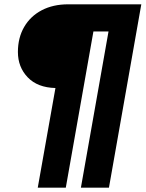

<svg xmlns="http://www.w3.org/2000/svg" viewBox="-20 -688 675 890"><path d="M155 182 237 -280Q154 -282 108.5 -329.5Q63 -377 63 -447Q63 -513 92 -563Q121 -613 173.5 -640.5Q226 -668 296 -668H635L485 182H355L483 -542H413L285 182Z"/></svg>

Font: Gantari Black
Style: Italic
Weight: 900
Italic angle: -10°
Version: Version 1.000